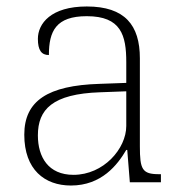

<svg xmlns="http://www.w3.org/2000/svg" viewBox="-20 -563 567 593"><path d="M199 10C294 10 343 -54 370 -100H373L381 0H477V-25H471C419 -25 412 -40 412 -111V-383C412 -485 366 -543 248 -543C137 -543 97 -490 97 -443C97 -408 108 -393 131 -393C131 -467 153 -513 248 -513C354 -513 370 -454 370 -371V-307L287 -304C128 -299 55 -252 55 -147C55 -39 118 10 199 10ZM207 -23C129 -23 97 -78 97 -145C97 -225 142 -273 289 -278L370 -281V-174C370 -104 300 -23 207 -23Z"/></svg>

Font: Noto Serif Georgian ExtraLight
Style: Regular
Weight: 200
Designer: Monotype Design Team, Akaki Razmadze
Foundry: Google LLC
Version: Version 2.003